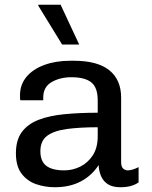

<svg xmlns="http://www.w3.org/2000/svg" viewBox="-20 -776 638 806"><path d="M210 10Q169 10 131.6 -2.9Q94.2 -15.8 70.5 -47.1Q46.8 -78.5 46.8 -132.5Q46.8 -187.8 71.5 -221.5Q96.2 -255.2 141.8 -272.9Q187.2 -290.5 250.4 -296.6Q313.5 -302.8 390.2 -302.8V-354.8Q390.2 -408.5 363.4 -430.1Q336.5 -451.8 279.8 -451.8Q232.2 -451.8 196.9 -431.5Q161.5 -411.2 161.5 -366.5V-355H65.2Q64.2 -359.5 64.1 -365.2Q64 -371 64 -376.5Q64 -420.8 91.2 -453.4Q118.5 -486 166.4 -503.5Q214.2 -521 275.2 -521H289Q389.5 -521 439 -481Q488.5 -441 488.5 -366.2V-95.2Q488.5 -76.5 496.9 -68.6Q505.2 -60.8 516.2 -60.8Q526.5 -60.8 539 -64.9Q551.5 -69 561.8 -74.5V-10.5Q548.8 -0.8 529.6 4.6Q510.5 10 485 10Q453 10 433.4 -2.4Q413.8 -14.8 404.6 -35.8Q395.5 -56.8 394 -83Q364.5 -37.8 318.2 -13.9Q272 10 210 10ZM250 -60.8Q284.8 -60.8 316.6 -76.4Q348.5 -92 369.4 -123.8Q390.2 -155.5 390.2 -204V-241.8Q315.2 -241.8 261.1 -234.5Q207 -227.2 178.2 -206.1Q149.5 -185 149.5 -141Q149.5 -98.8 174.5 -79.8Q199.5 -60.8 250 -60.8ZM240.8 -589 140.2 -753 141 -756H234.5L312.5 -589Z"/></svg>

Font: Chivo Medium
Style: Regular
Weight: 500
Designer: Hector Gatti
Foundry: Omnibus-Type
Version: Version 2.002